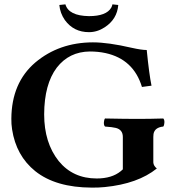

<svg xmlns="http://www.w3.org/2000/svg" viewBox="-20 -853 795 883"><path d="M523.9 -830.1Q518.6 -764.2 460.9 -727.1Q427.2 -705.1 389.2 -705.1Q318.8 -705.1 278.3 -760.7Q256.3 -792.5 252.9 -830.1L280.8 -833Q295.9 -780.3 389.2 -778.8Q469.2 -778.8 491.7 -817.9Q495.6 -825.2 497.1 -833ZM407.2 -658.2Q477.5 -658.2 585 -633.3Q630.9 -623 654.8 -623Q666 -510.7 676.8 -459L632.8 -453.1Q594.2 -580.6 465.3 -608.9Q431.6 -616.2 393.1 -616.2Q297.9 -615.2 241.2 -542Q183.6 -465.8 183.1 -327.1Q183.1 -196.3 250 -112.3Q315.4 -32.2 424.8 -32.2Q494.6 -32.2 535.6 -65.9Q541 -70.3 544.9 -74.2V-223.1Q544.9 -256.3 513.2 -264.6Q498 -268.6 462.9 -271Q454.6 -279.3 459.5 -300.8Q460.9 -305.7 462.9 -308.1Q556.6 -306.2 611.8 -306.2Q670.9 -306.2 731 -308.1Q739.3 -299.8 734.4 -278.3Q732.9 -273.4 731 -271Q691.4 -267.1 686 -236.8Q685.1 -230 685.1 -223.1V-106Q686 -90.3 701.2 -78.1Q613.8 -7.8 461.9 7.3Q431.6 10.3 401.9 9.8Q236.3 9.3 142.1 -65.9Q54.2 -136.7 35.6 -257.8Q31.7 -283.2 32.2 -307.1Q33.2 -472.2 142.1 -565.4Q251.5 -657.7 407.2 -658.2Z"/></svg>

Font: Linux Libertine O
Style: Bold
Weight: 700
Designer: Philipp H. Poll
Foundry: Philipp H. Poll
Version: Version 5.0.0